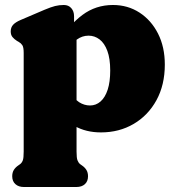

<svg xmlns="http://www.w3.org/2000/svg" viewBox="-20 -517 705 770"><path d="M277 -452V-407L287 -388V91Q287 116.5 290.8 126Q294.5 135.5 301 141L308 146Q320 154 326.5 164.5Q333 175 333 190Q333 210 320.5 221.5Q308 233 286 233H76Q54.5 233 41.8 221.5Q29 210 29 190Q29 175 35.5 164.5Q42 154 54 146L61 141Q68 135.5 71.5 126Q75 116.5 75 91V-305Q75 -327.5 69.5 -335.8Q64 -344 55 -349L48 -353Q37 -360 30 -368.5Q23 -377 23 -391Q23 -407 32.5 -417.5Q42 -428 63 -437L159 -478Q184 -488.5 200.8 -492.8Q217.5 -497 236 -497Q255 -497 266 -484.2Q277 -471.5 277 -452ZM250 -307 214 -347Q257 -417 310.5 -457Q364 -497 433 -497Q492.5 -497 539.5 -466.5Q586.5 -436 613.8 -382.2Q641 -328.5 641 -258Q641 -176.5 607.5 -115.2Q574 -54 516 -20Q458 14 385 14Q324.5 14 279.2 -11.8Q234 -37.5 201 -90L258 -156Q277 -120 297.5 -107Q318 -94 341 -94Q365 -94 383.2 -110Q401.5 -126 411.8 -157.2Q422 -188.5 422 -234Q422 -282 410.5 -313Q399 -344 379.2 -359Q359.5 -374 335 -374Q309.5 -374 288 -358.2Q266.5 -342.5 250 -307Z"/></svg>

Font: Fraunces SuperSoft 9pt
Style: Regular
Weight: 900
Version: Version 1.000;[b76b70a41]